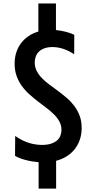

<svg xmlns="http://www.w3.org/2000/svg" viewBox="-20 -954 562 1141"><path d="M70.3 -146Q112.8 -116.7 152.1 -104.7Q191.4 -92.8 229 -92.8Q262.2 -92.8 284.7 -100.6Q307.1 -108.4 320.6 -120.8Q334 -133.3 339.6 -149.4Q345.2 -165.5 345.2 -182.1Q345.2 -209 333.3 -231.2Q321.3 -253.4 301.8 -273.2Q282.2 -293 257.1 -311.8Q231.9 -330.6 206.1 -350.6Q180.2 -370.6 155 -393.1Q129.9 -415.5 110.4 -442.4Q90.8 -469.2 78.9 -502Q66.9 -534.7 66.9 -575.7Q66.9 -612.3 77.1 -643.3Q87.4 -674.3 106 -698.5Q124.5 -722.7 150.4 -740Q176.3 -757.3 208 -766.6V-933.6H312.5V-775.4Q342.3 -772.5 370.8 -765.1Q399.4 -757.8 421.4 -747.1L420.9 -631.8Q385.7 -654.3 354.2 -664.3Q322.8 -674.3 292 -674.3Q264.6 -674.3 244.9 -667.2Q225.1 -660.2 212.2 -647.9Q199.2 -635.7 192.9 -619.1Q186.5 -602.5 186.5 -583Q186.5 -554.7 198.5 -531.7Q210.4 -508.8 230 -488.8Q249.5 -468.8 274.7 -450.4Q299.8 -432.1 325.9 -412.6Q352.1 -393.1 377.2 -371.6Q402.3 -350.1 421.9 -324Q441.4 -297.9 453.4 -265.9Q465.3 -233.9 465.3 -193.4Q465.3 -156.7 454.8 -125.2Q444.3 -93.8 424.8 -68.6Q405.3 -43.5 377.2 -25.6Q349.1 -7.8 313.5 1.5V167H209.5V9.8Q190.4 8.3 171.1 5.1Q151.9 2 133.8 -2.7Q115.7 -7.3 99.1 -13.7Q82.5 -20 69.3 -27.8Z"/></svg>

Font: Tauri
Style: Regular
Weight: 400
Designer: Yvonne Schüttler
Foundry: Yvonne Schüttler
Version: Version 1.003; ttfautohint (v0.93.8-669f) -l 13 -r 13 -G 200